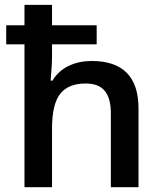

<svg xmlns="http://www.w3.org/2000/svg" viewBox="-20 -780 675 800"><path d="M557.1 0H441.9V-308.1Q441.9 -370.1 416.7 -401.1Q391.6 -432.1 336.9 -432.1Q264.6 -432.1 230.7 -388.9Q196.8 -345.7 196.8 -244.1V0H82V-595.2H5.9V-674.8H82V-759.8H196.8V-674.8H382.8V-595.2H196.8V-543Q196.8 -528.8 195.8 -509Q194.8 -489.3 190.9 -443.8H198.2Q224.6 -486.3 267.3 -506.1Q310.1 -525.9 361.8 -525.9Q557.1 -525.9 557.1 -328.1Z"/></svg>

Font: JBL Sans
Style: Semibold
Weight: 600
Version: Version 1.10